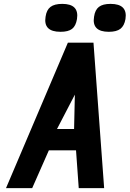

<svg xmlns="http://www.w3.org/2000/svg" viewBox="-20 -970 668 990"><path d="M292 -806Q202 -806 215 -884Q220 -919 240.5 -934.5Q261 -950 301 -950Q389 -950 377 -872Q371 -836 351.5 -821Q332 -806 292 -806ZM541 -806Q452 -806 465 -884Q470 -919 490 -934.5Q510 -950 550 -950Q639 -950 627 -872Q621 -837 601 -821.5Q581 -806 541 -806ZM11 0 330 -750H462L517 0H386L372 -195H232L146 0ZM274 -305H362L366 -482Z"/></svg>

Font: Hermit
Style: Bold Italic
Weight: 700
Italic angle: -10°
Designer: Pablo Caro
Version: Version 2.000;PS 002.000;hotconv 1.0.88;makeotf.lib2.5.64775